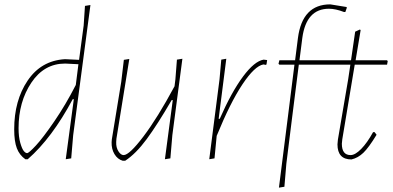

<svg xmlns="http://www.w3.org/2000/svg" viewBox="-20 -725 1797 879"><path d="M280 -454 342 -451 363 -608 369 -698 394 -702 315 -106 306 0 281 4 318 -271H313Q218 -93 107 4H96Q69 -15 57 -46.5Q45 -78 45 -133Q45 -265 106.5 -356Q168 -447 276 -454ZM65 -138Q65 -98 73 -70.5Q81 -43 89 -33.5Q97 -24 104 -24Q112 -24 144.5 -59Q177 -94 229 -170Q281 -246 327 -336L339 -431L278 -434Q182 -434 123.5 -346.5Q65 -259 65 -138Z M572 -455 513 -90 512 -75Q511 -50 522 -32.5Q533 -15 546 -15Q572 -15 636.5 -100Q701 -185 779 -330L783 -362L790 -452L815 -456L769 -106L760 0L735 4L771 -267H766Q701 -155 651.5 -88Q602 -21 553 11H542Q518 4 504 -19.5Q490 -43 491 -74L492 -87L535 -350L547 -451Z M1016 -456 981 -181H986Q1040 -304 1092.5 -374.5Q1145 -445 1187 -452L1203 -450L1200 -430L1197 -428L1186 -430Q1146 -423 1090 -339Q1034 -255 972 -103L962 0L938 4L985 -362L993 -452Z M1597 -449 1600 -445 1596 -429H1348L1318 -192L1291 24L1282 130L1257 134L1298 -190L1328 -429H1259L1255 -433L1259 -449H1331L1344 -551Q1364 -705 1492 -705L1566 -693L1568 -690L1561 -670H1555Q1516 -685 1486 -685Q1382 -685 1364 -551L1351 -449Z M1589 5Q1525 5 1525 -64L1527 -86L1574 -362L1584 -429H1513L1509 -433L1512 -449H1587L1606 -580L1628 -590L1631 -587L1608 -449H1752L1755 -445L1752 -429H1604L1547 -87L1545 -67Q1545 -15 1585 -15Q1606 -15 1633.5 -43Q1661 -71 1688 -120H1695L1704 -108Q1668 -49 1643.5 -25.5Q1619 -2 1589 5Z"/></svg>

Font: Alegreya Sans Thin
Style: Italic
Weight: 100
Italic angle: -7°
Designer: Juan Pablo del Peral
Foundry: Huerta Tipografica
Version: Version 2.007